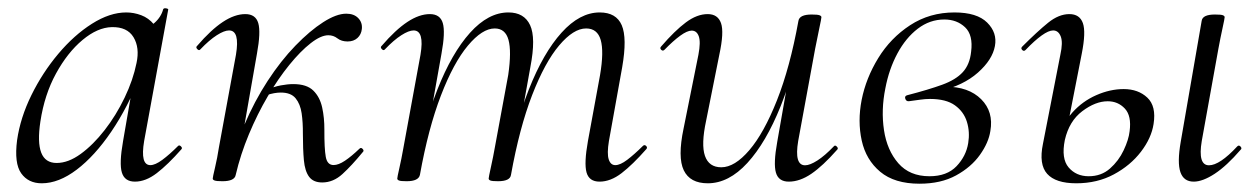

<svg xmlns="http://www.w3.org/2000/svg" viewBox="-20 -429 3029 463"><path d="M80.6 13Q48.2 13 31.1 -11.1Q14 -35.2 21.2 -91Q29 -145.2 55.7 -199.5Q82.4 -253.8 120.5 -299.1Q158.6 -344.4 201.7 -371.7Q244.8 -399 284.4 -399Q302.8 -399 320.6 -392.3Q338.4 -385.6 351.1 -370.3Q363.8 -355 365.8 -330.4L323.4 -357Q335.6 -359 352.1 -373.4Q368.6 -387.8 373.6 -407Q375.6 -410 381.1 -408.8Q386.6 -407.6 385.6 -405.6L327.6 -89Q317.8 -30.8 342.6 -30.8Q354.2 -30.8 371.4 -43.5Q388.6 -56.2 409.4 -77Q412.4 -80 416.4 -76Q420.4 -72 417.4 -69Q384.8 -32 358.1 -11.5Q331.4 9 305.4 9Q280.6 9 273.9 -12.9Q267.2 -34.8 276.8 -89L301 -229L318 -246Q288.4 -170.4 248.4 -111.6Q208.4 -52.8 165 -19.9Q121.6 13 80.6 13ZM116.6 -36Q144.6 -36 174.6 -57.8Q204.6 -79.6 232.3 -115.2Q260 -150.8 280.5 -193.5Q301 -236.2 309.2 -277Q317.2 -314 302 -339.2Q286.8 -364.4 249.6 -363.6Q215.2 -362.8 179 -332.6Q142.8 -302.4 115 -251.6Q87.2 -200.8 77.4 -136Q69.8 -85.8 79.4 -60.9Q89 -36 116.6 -36Z M548.4 -7.2 534.4 -8.4Q544.6 -69.8 569.1 -127.5Q593.6 -185.2 625.5 -234Q657.4 -282.8 692.4 -318.9Q727.4 -355 759.4 -375.5Q791.4 -396 815 -396Q833.6 -396 843.9 -385.3Q854.2 -374.6 852.6 -359.2Q851.2 -345.8 842 -337.4Q832.8 -329 818.2 -329Q803.4 -329 793.7 -336.5Q784 -344 771.8 -344Q753.8 -344 729.2 -324.8Q704.6 -305.6 677.7 -272.5Q650.8 -239.4 625.7 -196.7Q600.6 -154 580.3 -105.4Q560 -56.8 548.4 -7.2ZM516.4 8Q502.2 8 497.6 6.3Q493 4.6 493 1.6Q493 -1.6 498.5 -24.8Q504 -48 508 -74L549 -297Q558.8 -355.6 532.4 -355.6Q520.8 -355.6 502.7 -344Q484.6 -332.4 463.2 -310Q460.2 -306 455.8 -310.5Q451.4 -315 455.2 -318.2Q488.8 -357.2 517.4 -376.1Q546 -395 571.6 -395Q596.4 -395 602.8 -373.3Q609.2 -351.6 599.6 -299.4L548.4 -7.2Q545.8 8 516.4 8ZM757 11Q735.6 11 725.4 -2.7Q715.2 -16.4 712.8 -42.7Q710.4 -69 710.4 -106.6Q710.6 -133.6 707.4 -155.8Q704.2 -178 692.9 -191.9Q681.6 -205.8 657.2 -205.8Q641.8 -205.8 623 -199.6L621.2 -212Q640.6 -220 657.1 -223.1Q673.6 -226.2 687.4 -226.2Q719.6 -226.2 735.5 -210.6Q751.4 -195 756.9 -169.8Q762.4 -144.6 762.2 -116.4Q762 -70.4 765.6 -50.7Q769.2 -31 784.4 -31Q796.2 -31 811.8 -41.4Q827.4 -51.8 846.8 -70.4Q850.6 -74.2 854.6 -69.8Q858.6 -65.4 854.8 -62.2Q828 -29.6 805.8 -9.3Q783.6 11 757 11Z M1425.8 9Q1400.6 9 1394.4 -13.2Q1388.2 -35.4 1397.8 -89L1427 -248Q1436.6 -304.8 1428.6 -332.6Q1420.6 -360.4 1393.4 -360.4Q1363 -360.4 1328.4 -319.5Q1293.8 -278.6 1263.2 -199.6Q1232.6 -120.6 1212.2 -7.2L1200.6 -8.2Q1220.6 -125.4 1255.4 -213.5Q1290.2 -301.6 1334.2 -350.3Q1378.2 -399 1426.2 -399Q1466 -399 1479.3 -368.2Q1492.6 -337.4 1480.4 -267L1448.4 -89Q1443.4 -58.6 1447.9 -44.7Q1452.4 -30.8 1463.8 -30.8Q1475.6 -30.8 1492.5 -43.6Q1509.4 -56.4 1530.2 -77Q1534.2 -81 1538.2 -77Q1542.2 -73 1538.2 -69Q1505.6 -32 1479 -11.5Q1452.4 9 1425.8 9ZM960.6 8Q946.4 8 942.2 6.3Q938 4.6 938 1.6Q938 -1.6 943.1 -24Q948.2 -46.4 952.2 -69.2L994 -297Q1003.8 -355.6 977.4 -355.6Q965.8 -355.6 947.7 -344Q929.6 -332.4 908.2 -310Q905.2 -306 900.8 -310.5Q896.4 -315 900.2 -318.2Q933.8 -357.2 962.4 -376.1Q991 -395 1016.6 -395Q1041.4 -395 1047.8 -373.3Q1054.2 -351.6 1044.6 -299.4L992.6 -7.2Q989.2 8 960.6 8ZM1181 8Q1166.8 8 1162.6 6.3Q1158.4 4.6 1158.4 1.6Q1158.4 -1.6 1163.9 -26.4Q1169.4 -51.2 1173.4 -74L1205.6 -248.4Q1213.8 -305.4 1206.2 -332.9Q1198.6 -360.4 1173 -360.4Q1143 -360.4 1108.3 -319Q1073.6 -277.6 1043.2 -198.5Q1012.8 -119.4 992.6 -7.2L980.2 -8.2Q1000 -124.8 1034.7 -212.9Q1069.4 -301 1113.5 -350Q1157.6 -399 1206 -399Q1244 -399 1258.3 -368.4Q1272.6 -337.8 1259 -267.4L1212.2 -7.2Q1210 8 1181 8Z M1686.8 13Q1644 13 1628.9 -18.3Q1613.8 -49.6 1628.4 -119L1664.2 -297Q1670 -327.6 1665.1 -341.4Q1660.2 -355.2 1648 -355.2Q1637.2 -355.2 1620.2 -342.8Q1603.2 -330.4 1582.4 -309Q1578.4 -305 1574.4 -309Q1570.4 -313 1574.4 -317Q1607.2 -355 1634 -375Q1660.8 -395 1686.6 -395Q1711 -395 1718.7 -373.2Q1726.4 -351.4 1714.6 -297L1682.8 -138Q1670.4 -80.4 1680 -53Q1689.6 -25.6 1719.4 -25.6Q1751.6 -25.6 1786.9 -66.8Q1822.2 -108 1853.6 -187.1Q1885 -266.2 1905.4 -378.8L1917.8 -377.8Q1898 -261.4 1862.6 -173.2Q1827.2 -85 1782.2 -36Q1737.2 13 1686.8 13ZM1882.2 9Q1857.4 9 1851.1 -12.7Q1844.8 -34.4 1854.2 -86.6L1905.4 -378.8Q1908 -394 1937.4 -394Q1951.8 -394 1956.3 -392.2Q1960.8 -390.4 1960.8 -387.6Q1960.8 -384.4 1955.8 -361.2Q1950.8 -338 1945.8 -312L1904.8 -89Q1895 -30.4 1921.4 -30.4Q1933 -30.4 1951.1 -42Q1969.2 -53.6 1990.6 -76Q1993.6 -80 1998 -75.5Q2002.4 -71 1998.6 -67.8Q1964.2 -28.8 1936.5 -9.9Q1908.8 9 1882.2 9Z M2197.4 14Q2137 14 2102.6 -14.8Q2068.2 -43.6 2058 -90.1Q2047.8 -136.6 2057.8 -188Q2068.2 -240.6 2097.9 -289Q2127.6 -337.4 2174.7 -368.2Q2221.8 -399 2281.6 -399Q2336 -399 2360.6 -374.5Q2385.2 -350 2379.2 -318Q2373.2 -285 2338.3 -254Q2303.4 -223 2245.6 -209L2260.6 -220Q2315.8 -220 2346.1 -189.7Q2376.4 -159.4 2368.2 -113Q2364 -85 2343 -55.5Q2322 -26 2285.5 -6Q2249 14 2197.4 14ZM2221.4 -4Q2263.6 -4 2286.7 -28.3Q2309.8 -52.6 2314.8 -84Q2319.2 -110.6 2311.7 -135.1Q2304.2 -159.6 2282.8 -175Q2261.4 -190.4 2222.6 -190.4Q2211.2 -190.4 2199.7 -188.7Q2188.2 -187 2172.4 -185Q2165.4 -184 2163.1 -190.8Q2160.8 -197.6 2167.8 -199.4Q2219.4 -212.8 2252.1 -224.7Q2284.8 -236.6 2301.7 -255Q2318.6 -273.4 2321.8 -304.2Q2327 -344.6 2307.2 -363.3Q2287.4 -382 2257.2 -382Q2222.2 -382 2193.2 -359.8Q2164.2 -337.6 2144 -300Q2123.8 -262.4 2115 -216Q2104.4 -163.8 2111.7 -115.2Q2119 -66.6 2146.3 -35.3Q2173.6 -4 2221.4 -4Z M2858.6 9Q2834.4 9 2826.5 -13.9Q2818.6 -36.8 2827.2 -86.6L2877.8 -378.8Q2880 -394 2909.8 -394Q2925 -394 2929.1 -392.2Q2933.2 -390.4 2933.2 -387.6Q2933.2 -384.4 2928.1 -361.2Q2923 -338 2918.2 -312L2878 -89Q2868.2 -30.4 2895.4 -30.4Q2921.2 -30.4 2963.6 -76Q2967.6 -80 2971.6 -75.5Q2975.6 -71 2971.6 -67.8Q2938 -28.8 2909.1 -9.9Q2880.2 9 2858.6 9ZM2575.4 13Q2525.6 13 2505.2 -9.8Q2484.8 -32.6 2495 -82L2537 -297Q2543.6 -326.8 2537.9 -341.2Q2532.2 -355.6 2519.6 -355.6Q2508.8 -355.6 2491.8 -343.4Q2474.8 -331.2 2453 -308.4Q2449 -304.4 2445 -308.5Q2441 -312.6 2445 -316.6Q2481.6 -353.2 2507.4 -374.1Q2533.2 -395 2558.8 -395Q2583.6 -395 2591.3 -373.3Q2599 -351.6 2588.6 -299.4L2547.8 -91.4Q2538.8 -46.6 2556.9 -25.3Q2575 -4 2605.4 -4Q2635.6 -4 2656.6 -22.5Q2677.6 -41 2689.7 -66.7Q2701.8 -92.4 2704 -112.4Q2709 -149.6 2692.5 -167.2Q2676 -184.8 2651.2 -184.8Q2621.6 -184.8 2589.9 -160.9Q2558.2 -137 2547.8 -91.4L2534.2 -92.4Q2541.8 -130.6 2566 -157.7Q2590.2 -184.8 2623.6 -199.5Q2657 -214.2 2689.6 -214.2Q2724.8 -214.2 2746.7 -193.6Q2768.6 -173 2761.8 -130Q2756.6 -96 2731.3 -63Q2706 -30 2666 -8.5Q2626 13 2575.4 13Z"/></svg>

Font: Cormorant Light
Style: Italic
Weight: 300
Italic angle: -10°
Designer: Christian Thalmann (Catharsis Fonts)
Foundry: Catharsis Fonts
Version: Version 4.000